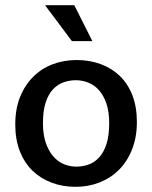

<svg xmlns="http://www.w3.org/2000/svg" viewBox="-20 -712 588 742"><path d="M509 -241Q509 -182 490.5 -135Q472 -88 440 -56Q408 -24 365 -7Q322 10 272 10Q222 10 179.5 -6Q137 -22 105.5 -52.5Q74 -83 56.5 -128Q39 -173 39 -231Q39 -291 57.5 -337Q76 -383 108 -415Q140 -447 183 -463.5Q226 -480 276 -480Q326 -480 368.5 -464.5Q411 -449 442.5 -419Q474 -389 491.5 -344Q509 -299 509 -241ZM402 -236Q402 -281 391 -312.5Q380 -344 362 -364Q344 -384 320.5 -393Q297 -402 273 -402Q249 -402 226 -394Q203 -386 185 -367Q167 -348 156.5 -316Q146 -284 146 -236Q146 -192 157 -160Q168 -128 186 -107.5Q204 -87 227 -77.5Q250 -68 275 -68Q299 -68 322 -76Q345 -84 363 -103.5Q381 -123 391.5 -155.5Q402 -188 402 -236ZM154 -692H267L337 -553H258Z"/></svg>

Font: Ek Mukta Medium
Style: Regular
Weight: 500
Designer: Girish Dalvi and Yashodeep Gholap
Foundry: Ek Type
Version: Version 2.538;PS 1.002;hotconv 16.6.51;makeotf.lib2.5.65220;